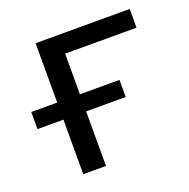

<svg xmlns="http://www.w3.org/2000/svg" viewBox="-95 -582 666 675"><g transform="rotate(-20 238.0 -245.0)"><path d="M106 0V-204H9V-268H106V-490H458V-420H191V-268H339V-204H191V0Z"/></g></svg>

Font: Nunito Sans 10pt
Style: Regular
Weight: 400
Designer: Vernon Adams
Foundry: Vernon Adams
Version: Version 3.101;gftools[0.9.27]